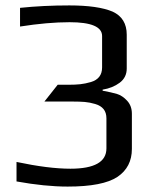

<svg xmlns="http://www.w3.org/2000/svg" viewBox="-20 -679 547 709"><path d="M359 -344Q392 -338 412 -332Q432 -326 449.5 -307Q467 -288 467 -259V-129Q467 -62 414 -26Q360 10 230 10Q146 10 41 -9V-81Q159 -56 240 -56Q373 -56 373 -131V-242Q373 -263 362.5 -276Q352 -289 331.5 -295Q311 -301 293 -302.5Q275 -304 249 -304H144L193 -366H232Q258 -366 276.5 -368Q295 -370 315.5 -376Q336 -382 346.5 -395.5Q357 -409 357 -430V-546Q357 -597 237 -597Q156 -597 54 -581V-650Q140 -659 236 -659Q342 -659 396 -636Q448 -612 448 -551V-426Q448 -393 422 -373.5Q396 -354 359 -348Z"/></svg>

Font: Gamestation Display
Style: Regular
Weight: 400
Designer: Jonas Hecksher
Foundry: Jonas Hecksher, Playtypeª, e-types AS
Version: Version 1.003